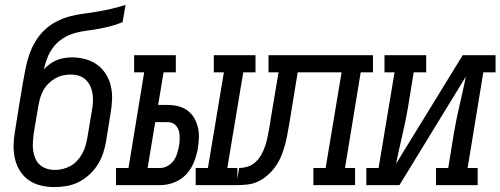

<svg xmlns="http://www.w3.org/2000/svg" viewBox="-20 -755 2041 783"><path d="M202 8Q174 8 146.5 1.5Q119 -5 97.5 -20Q76 -35 61.5 -58Q47 -81 41 -107.5Q35 -134 35.5 -162.5Q36 -191 41 -219L59 -332Q63 -354 66.5 -376Q70 -398 74 -421Q79 -449 84.5 -477Q90 -505 99.5 -532.5Q109 -560 124.5 -586Q140 -612 161.5 -632.5Q183 -653 210 -667Q237 -681 265.5 -688.5Q294 -696 322.5 -699.5Q351 -703 379.5 -708Q408 -713 436 -719.5Q464 -726 492 -735L480 -665Q457 -655 432.5 -648.5Q408 -642 383 -637.5Q358 -633 333.5 -630Q309 -627 284.5 -620Q260 -613 237.5 -599Q215 -585 199 -564.5Q183 -544 173.5 -520Q164 -496 159 -472Q170 -484 183.5 -494Q197 -504 212 -510Q227 -516 243 -518.5Q259 -521 274 -521Q302 -521 329 -513.5Q356 -506 377 -490.5Q398 -475 412 -452.5Q426 -430 432 -404Q438 -378 437 -349.5Q436 -321 431 -293L413 -181Q409 -156 401 -131.5Q393 -107 379 -84.5Q365 -62 345 -43.5Q325 -25 301.5 -13Q278 -1 252.5 3.5Q227 8 202 8ZM204 -62Q220 -62 236.5 -66Q253 -70 268 -78.5Q283 -87 295 -100Q307 -113 315.5 -128.5Q324 -144 328.5 -160Q333 -176 336 -192L355 -305Q358 -322 359 -339Q360 -356 357.5 -372.5Q355 -389 348 -404Q341 -419 329.5 -430Q318 -441 302 -446Q286 -451 269 -451Q253 -451 236.5 -447.5Q220 -444 205.5 -435.5Q191 -427 178.5 -415Q166 -403 157.5 -388Q149 -373 144.5 -357.5Q140 -342 137 -326L117 -208Q115 -191 114 -173.5Q113 -156 115.5 -139.5Q118 -123 124.5 -108Q131 -93 143 -82.5Q155 -72 171 -67Q187 -62 204 -62Z M778 0V-70H828L893 -460H852V-530H1022V-460H972L907 -70H948V0ZM453 0V-70H504L568 -460H527V-530H697V-460H647L625 -327H665Q687 -327 708 -321.5Q729 -316 745 -304Q761 -292 771.5 -274.5Q782 -257 787 -236Q792 -215 791 -193Q790 -171 787 -150Q782 -122 771 -94Q760 -66 739.5 -44Q719 -22 690.5 -11Q662 0 634 0ZM582 -70H634Q649 -70 664 -78.5Q679 -87 688.5 -100.5Q698 -114 702.5 -129.5Q707 -145 710 -160Q712 -171 712.5 -181.5Q713 -192 712.5 -202.5Q712 -213 709 -222.5Q706 -232 700 -240Q694 -248 685 -252.5Q676 -257 665 -257H613Z M944 0 955 -70Q970 -70 985.5 -74Q1001 -78 1014 -87.5Q1027 -97 1036.5 -110Q1046 -123 1052.5 -137.5Q1059 -152 1063.5 -166.5Q1068 -181 1071 -196Q1074 -211 1077 -226Q1080 -241 1082 -256Q1082 -258 1082.5 -260Q1083 -262 1083 -264L1116 -460H1075V-530H1501V-460H1451L1387 -70H1428V0H1258V-70H1308L1373 -460H1194L1160 -252Q1156 -230 1152 -207.5Q1148 -185 1142 -163Q1136 -141 1127 -119Q1118 -97 1104.5 -77.5Q1091 -58 1072.5 -41.5Q1054 -25 1033 -15Q1012 -5 989 -2.5Q966 0 944 0Z M1474 0V-70H1524L1589 -460H1548V-530H1718V-460H1667L1644 -318Q1634 -260 1620.5 -202.5Q1607 -145 1595 -87L1867 -530H2001V-460H1951L1887 -70H1928V0H1758V-70H1808L1831 -212Q1841 -270 1854.5 -327.5Q1868 -385 1880 -443L1609 0Z"/></svg>

Font: Iosevka Slab Oblique
Style: Regular
Weight: 400
Italic angle: -9°
Monospace: yes
Designer: Belleve Invis
Foundry: Belleve Invis
Version: Version 11.1.1; ttfautohint (v1.8.3)